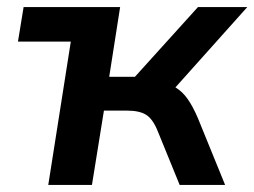

<svg xmlns="http://www.w3.org/2000/svg" viewBox="-20 -525 722 545"><path d="M117 0 181 -407H31L47 -505H321L290 -307H363L542 -505H682L478 -277Q498 -265 513 -243.5Q528 -222 542 -189L619 0H490L428 -152Q414 -187 395 -199Q376 -211 341 -211H275L241 0Z"/></svg>

Font: Mulish
Style: Bold Italic
Weight: 700
Italic angle: -9°
Designer: Vernon Adams
Foundry: Vernon Adams
Version: Version 3.603; ttfautohint (v1.8.3)